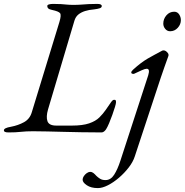

<svg xmlns="http://www.w3.org/2000/svg" viewBox="-40 -673 946 983"><path d="M4 5Q-8 5 -14 2.5Q-20 0 -20 -6Q-20 -18 16 -24Q53 -31 83 -47.5Q113 -64 123 -99L264 -560Q275 -596 267.5 -605.5Q260 -615 227 -622Q212 -625 207 -630Q202 -635 202 -642Q202 -648 211 -650.5Q220 -653 232 -653Q257 -653 272.5 -652Q288 -651 302 -649.5Q316 -648 336 -648Q359 -648 377 -649.5Q395 -651 414 -652Q433 -653 458 -653Q481 -653 481 -642Q481 -634 470 -630.5Q459 -627 442 -625Q416 -623 395.5 -616.5Q375 -610 361 -598.5Q347 -587 341 -567L206 -113Q195 -75 203 -52.5Q211 -30 248 -30H328Q383 -30 416.5 -41.5Q450 -53 469 -72Q488 -91 501 -110Q514 -129 530 -152Q535 -158 537.5 -160Q540 -162 546 -162Q551 -162 552.5 -159Q554 -156 554 -150Q554 -143 548.5 -125Q543 -107 535 -84.5Q527 -62 518.5 -42Q510 -22 503 -11Q499 -5 493 0Q487 5 480 5Q423 5 374.5 4Q326 3 283 2Q240 1 202 0Q164 -1 129 -1Q92 -1 67 2Q42 5 4 5ZM461 290Q426 290 404.5 275.5Q383 261 383 247Q383 238 389 229Q395 220 404 213.5Q413 207 422 207Q431 207 438.5 213Q446 219 453 227Q461 235 472 242Q483 249 500 249Q527 249 544.5 221.5Q562 194 576 151L719 -288Q724 -305 722 -313Q720 -321 711 -321Q703 -321 686 -313.5Q669 -306 646 -295Q643 -294 637.5 -295.5Q632 -297 632 -301Q632 -305 634 -308Q636 -311 641 -316Q663 -336 681 -349.5Q699 -363 716 -373Q733 -383 751 -392.5Q769 -402 791 -414Q803 -418 814.5 -407Q826 -396 822 -386Q812 -359 802.5 -331.5Q793 -304 783 -275L650 128Q641 156 619 184.5Q597 213 569 237Q541 261 512.5 275.5Q484 290 461 290ZM831 -513Q816 -513 806 -525Q796 -537 796 -552Q796 -576 812 -594.5Q828 -613 852 -613Q868 -613 877 -599.5Q886 -586 886 -570Q886 -548 870 -530.5Q854 -513 831 -513Z"/></svg>

Font: EB Garamond
Style: Italic
Weight: 400
Italic angle: -17.2°
Designer: Georg Duffner and Octavio Pardo
Foundry: Georg Duffner
Version: Version 1.001